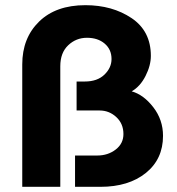

<svg xmlns="http://www.w3.org/2000/svg" viewBox="-20 -722 685 742"><path d="M310 -702Q414 -702 488.5 -652Q563 -602 563 -506Q563 -469 542.5 -428.5Q522 -388 489 -369Q535 -356 572.5 -307.5Q610 -259 610 -197Q610 -107 543.5 -53.5Q477 0 368 0H270V-121H356Q397 -121 427 -144Q457 -167 457 -204Q457 -244 429.5 -269.5Q402 -295 365 -295H276V-407H308Q356 -407 383.5 -433.5Q411 -460 411 -494Q411 -531 384.5 -553.5Q358 -576 316 -576Q274 -576 243.5 -547Q213 -518 213 -466V0H66V-473Q66 -575 131 -638.5Q196 -702 310 -702Z"/></svg>

Font: Palanquin Dark Medium
Style: Regular
Weight: 500
Designer: Pria Ravichandran
Version: Version 1.001